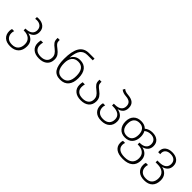

<svg xmlns="http://www.w3.org/2000/svg" viewBox="236 -2143 3761 3761"><g transform="rotate(45 2117.0 -262.5)"><path d="M15 39Q15 3 26 -27H85Q73 4 73 38Q73 107 115.5 149Q158 191 240 191Q326 191 371 142Q416 93 416 5Q416 -78 362 -123.5Q308 -169 215 -169H205V-219H216Q300 -219 347 -256.5Q394 -294 394 -359Q394 -422 354 -457.5Q314 -493 247 -493Q221 -493 205 -489V-538Q227 -541 248 -541Q339 -541 395 -494.5Q451 -448 451 -365Q451 -295 413 -252Q375 -209 308 -195Q385 -180 430 -129.5Q475 -79 475 4Q475 116 412.5 178Q350 240 238 240Q130 240 72.5 186Q15 132 15 39Z M574 -189Q574 -223 583 -268H644Q633 -229 633 -188Q633 -119 678 -79.5Q723 -40 806 -40Q887 -40 933.5 -79Q980 -118 980 -194Q980 -237 957 -273.5Q934 -310 888 -345Q830 -388 805.5 -422.5Q781 -457 781 -507V-536H838V-505Q838 -469 858 -444Q878 -419 929 -381Q983 -341 1011 -298Q1039 -255 1039 -197Q1039 -99 977 -44.5Q915 10 805 10Q696 10 635 -43.5Q574 -97 574 -189Z M1159 -333Q1159 -549 1224 -654.5Q1289 -760 1426 -760H1578V-711H1432Q1334 -711 1283 -646.5Q1232 -582 1219 -434H1223Q1247 -485 1293 -513.5Q1339 -542 1403 -542Q1511 -542 1569 -471Q1627 -400 1627 -267Q1627 -134 1566.5 -62Q1506 10 1392 10Q1269 10 1214 -72.5Q1159 -155 1159 -333ZM1568 -268Q1568 -379 1525 -436Q1482 -493 1397 -493Q1310 -493 1265 -436.5Q1220 -380 1220 -278Q1220 -159 1264 -99Q1308 -39 1392 -39Q1478 -39 1523 -98Q1568 -157 1568 -268Z M1732 -189Q1732 -223 1741 -268H1802Q1791 -229 1791 -188Q1791 -119 1836 -79.5Q1881 -40 1964 -40Q2045 -40 2091.5 -79Q2138 -118 2138 -194Q2138 -237 2115 -273.5Q2092 -310 2046 -345Q1988 -388 1963.5 -422.5Q1939 -457 1939 -507V-536H1996V-505Q1996 -469 2016 -444Q2036 -419 2087 -381Q2141 -341 2169 -298Q2197 -255 2197 -197Q2197 -99 2135 -44.5Q2073 10 1963 10Q1854 10 1793 -43.5Q1732 -97 1732 -189Z M2305 -196Q2305 -235 2315 -259H2374Q2362 -230 2362 -197Q2362 -125 2405.5 -82.5Q2449 -40 2532 -40Q2617 -40 2661.5 -83Q2706 -126 2706 -202Q2706 -276 2652 -314.5Q2598 -353 2500 -353H2470V-403H2501Q2588 -403 2634.5 -439.5Q2681 -476 2681 -543Q2681 -606 2644 -637Q2607 -668 2534 -673Q2492 -676 2459.5 -686.5Q2427 -697 2398 -720L2422 -765Q2464 -728 2538 -723Q2640 -716 2689 -674.5Q2738 -633 2738 -549Q2738 -480 2701 -437Q2664 -394 2597 -380Q2674 -368 2719.5 -322Q2765 -276 2765 -202Q2765 -102 2703 -46Q2641 10 2530 10Q2422 10 2363.5 -45Q2305 -100 2305 -196Z M3100 49Q3100 15 3111 -15H3170Q3158 14 3158 48Q3158 115 3209 153Q3260 191 3360 191Q3467 191 3521.5 143Q3576 95 3576 5Q3576 -79 3522.5 -124Q3469 -169 3376 -169H3364V-219H3376Q3460 -219 3505.5 -256Q3551 -293 3551 -359Q3551 -423 3512 -458Q3473 -493 3407 -493Q3330 -493 3272 -448Q3303 -392 3303 -318Q3303 -212 3247.5 -149Q3192 -86 3091 -86Q2991 -86 2934 -150Q2877 -214 2877 -318Q2877 -423 2935 -482.5Q2993 -542 3094 -542Q3190 -542 3245 -485Q3313 -541 3408 -541Q3500 -541 3554.5 -495Q3609 -449 3609 -365Q3609 -298 3570.5 -254Q3532 -210 3466 -195Q3544 -180 3589.5 -129.5Q3635 -79 3635 4Q3635 119 3563.5 179.5Q3492 240 3358 240Q3231 240 3165.5 189.5Q3100 139 3100 49ZM3246 -318Q3246 -399 3207.5 -446Q3169 -493 3093 -493Q3017 -493 2976.5 -447.5Q2936 -402 2936 -318Q2936 -232 2976 -183.5Q3016 -135 3092 -135Q3168 -135 3207 -183Q3246 -231 3246 -318Z M3723 39Q3723 3 3734 -27H3793Q3781 4 3781 38Q3781 107 3824.5 149Q3868 191 3950 191Q4036 191 4080 143Q4124 95 4124 8Q4124 -77 4069 -123Q4014 -169 3913 -169H3861V-219H3913Q4005 -219 4053.5 -256.5Q4102 -294 4102 -361Q4102 -425 4062.5 -459Q4023 -493 3954 -493Q3886 -493 3848 -461.5Q3810 -430 3810 -373Q3810 -358 3813 -346L3757 -345Q3754 -360 3754 -375Q3754 -453 3809 -497Q3864 -541 3955 -541Q4048 -541 4103.5 -495Q4159 -449 4159 -365Q4159 -297 4119.5 -253.5Q4080 -210 4013 -196Q4090 -182 4136.5 -129Q4183 -76 4183 8Q4183 120 4123 180Q4063 240 3950 240Q3843 240 3783 185.5Q3723 131 3723 39Z"/></g></svg>

Font: Noto Sans Georgian Light
Style: Regular
Weight: 300
Designer: Monotype Design team
Foundry: Monotype Imaging Inc.
Version: Version 1.000